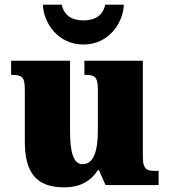

<svg xmlns="http://www.w3.org/2000/svg" viewBox="-20 -798 731 828"><path d="M340 -606C452 -606 512 -703 514 -778H434C423 -730 389 -710 340 -710C291 -710 257 -730 246 -778H165C167 -703 227 -606 340 -606ZM257 10C328 10 373 -19 402 -64H407L435 0H664V-61H652C617 -61 596 -64 596 -121V-536H344V-475H348C382 -475 402 -471 402 -417V-235C402 -145 383 -90 336 -90C294 -90 282 -149 282 -234V-536H28V-475H32C83 -475 87 -459 87 -402V-189C87 -56 134 10 257 10Z"/></svg>

Font: Noto Serif Thai Black
Style: Regular
Weight: 900
Designer: Monotype Design Team
Foundry: Monotype Imaging Inc.
Version: Version 2.002